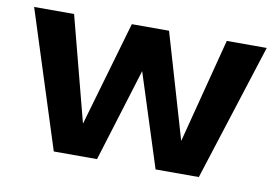

<svg xmlns="http://www.w3.org/2000/svg" viewBox="-60 -595 996 691"><g transform="rotate(10 438.0 -250.0)"><path d="M717 -500H863L703 0H545L436 -340L331 0H173L13 -500H159L259 -117L370 -500H506L618 -117Z"/></g></svg>

Font: Work Sans SemiBold
Style: Regular
Weight: 600
Designer: Wei Huang
Foundry: Wei Huang
Version: Version 2.010; ttfautohint (v1.8.3)